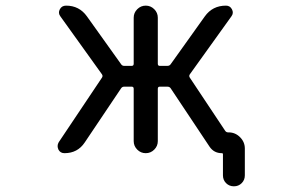

<svg xmlns="http://www.w3.org/2000/svg" viewBox="-20 -567 1040 685"><path d="M457 -63.5V-250Q457 -257.8 450.2 -257.8H422.9Q416 -257.8 412.1 -252L282.2 -58.6Q256.8 -20.5 210 -20.5Q195.3 -20.5 188.5 -33.2Q185.5 -40 185.5 -45.9Q185.5 -52.7 189.5 -59.6L343.8 -290Q347.7 -295.9 343.8 -301.8L195.3 -508.8Q186.5 -520.5 193.4 -533.7Q200.2 -546.9 215.8 -546.9Q262.7 -546.9 290 -508.8L412.1 -337.9Q416 -332 422.9 -332H450.2Q457 -332 457 -339.8V-503.9Q457 -521.5 469.7 -534.2Q482.4 -546.9 500 -546.9Q517.6 -546.9 530.3 -534.2Q543 -521.5 543 -503.9V-339.8Q543 -332 549.8 -332H577.1Q585 -332 588.9 -337.9L710.9 -508.8Q738.3 -546.9 786.1 -546.9Q800.8 -546.9 807.6 -533.7Q814.5 -520.5 805.7 -508.8L657.2 -301.8Q653.3 -295.9 657.2 -290L783.2 -100.6Q787.1 -94.7 793.9 -94.7H795.9Q819.3 -94.7 836.4 -77.6Q853.5 -60.5 853.5 -37.1V58.6Q853.5 75.2 842.3 86.4Q831.1 97.7 814.5 97.7Q797.9 97.7 786.6 86.4Q775.4 75.2 775.4 58.6V-16.6Q775.4 -20.5 771.5 -20.5Q743.2 -20.5 727.5 -43.9L588.9 -252Q585 -257.8 577.1 -257.8H549.8Q543 -257.8 543 -250V-63.5Q543 -45.9 530.3 -33.2Q517.6 -20.5 500 -20.5Q482.4 -20.5 469.7 -33.2Q457 -45.9 457 -63.5Z"/></svg>

Font: Rounded Mgen+ 1mn regular
Style: Regular
Weight: 400
Designer: [Source Han Sans]
Ryoko NISHIZUKA  (kana & ideographs); Paul D. Hunt (Latin, Greek & Cyrillic); Wenlong ZHANG  (bopomofo
Version: Version 1.059.20150602